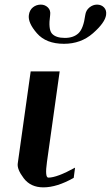

<svg xmlns="http://www.w3.org/2000/svg" viewBox="-20 -808 478 828"><path d="M237.3 -500 182.6 -110.4Q172.9 -42 188.5 -42Q225.6 -42 303.7 -85Q303.7 -85 297.9 -41Q225.6 0 167 0Q112.3 0 82.5 -39.1Q52.7 -78.1 56.6 -103.5L112.3 -500ZM196.3 -743.2Q187.5 -681.6 204.1 -663.1Q220.7 -644.5 259.8 -644.5Q296.9 -644.5 318.4 -664.6Q339.8 -684.6 347.7 -743.2Q350.6 -763.7 365.7 -775.9Q380.9 -788.1 398.4 -788.1Q417 -788.1 428.7 -775.9Q440.4 -763.7 437.5 -743.2Q432.6 -710 380.9 -664.6Q329.1 -619.1 255.9 -619.1Q178.7 -619.1 139.2 -664.6Q99.6 -710 104.5 -743.2Q107.4 -764.6 122.1 -776.4Q136.7 -788.1 156.2 -788.1Q173.8 -788.1 186.5 -775.9Q199.2 -763.7 196.3 -743.2Z"/></svg>

Font: okolaks
Style: BoldItalic
Weight: 600
Width: 8
Italic angle: -8°
Version: Version 000.6.0